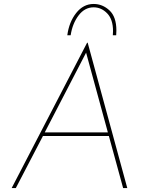

<svg xmlns="http://www.w3.org/2000/svg" viewBox="-20 -950 749 970"><path d="M530 -263H197L60 0H39L420 -734H423L623 0H602ZM525 -281 415 -684 206 -281ZM453 -930Q498 -930 533 -897.5Q568 -865 568 -796Q568 -780 567 -772H550Q551 -779 551 -793Q551 -852 521.5 -882.5Q492 -913 453 -913Q408 -913 377 -872Q346 -831 337 -772H320Q329 -839 365 -884.5Q401 -930 453 -930Z"/></svg>

Font: Josefin Sans Thin
Style: Italic
Weight: 200
Italic angle: -7°
Designer: Santiago Orozco
Foundry: Typemade
Version: Version 2.000